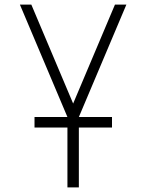

<svg xmlns="http://www.w3.org/2000/svg" viewBox="-20 -638 640 840"><path d="M131 -80V-126H470V-80ZM275 182V-126L67 -618H117L300 -185L483 -618H533L325 -126V182Z"/></svg>

Font: Victor Mono Thin
Style: Regular
Weight: 100
Monospace: yes
Designer: Rune Bjørnerås
Version: Version 1.561;gftools[0.9.30]